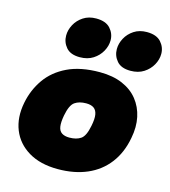

<svg xmlns="http://www.w3.org/2000/svg" viewBox="-118 -895 887 999"><g transform="rotate(15 325.5 -395.5)"><path d="M285 9Q191 9 127.5 -29Q64 -67 38 -132Q12 -197 28 -279Q42 -351 82.5 -409Q123 -467 193.5 -501Q264 -535 368 -535Q438 -535 489.5 -513Q541 -491 572.5 -451.5Q604 -412 615 -360Q626 -308 614 -247Q599 -165 555 -107.5Q511 -50 442.5 -20.5Q374 9 285 9ZM301 -165Q339 -165 362.5 -181Q386 -197 397 -254Q405 -293 401 -316Q397 -339 382 -349.5Q367 -360 341 -360Q303 -360 279.5 -343.5Q256 -327 245 -269Q238 -231 241.5 -208Q245 -185 260.5 -175Q276 -165 301 -165ZM245 -583Q195 -583 171.5 -610.5Q148 -638 148 -674Q148 -704 163.5 -733Q179 -762 208 -781Q237 -800 277 -800Q329 -800 353.5 -772.5Q378 -745 378 -709Q378 -679 362 -650Q346 -621 316.5 -602Q287 -583 245 -583ZM518 -583Q468 -583 444.5 -610.5Q421 -638 421 -674Q421 -704 436.5 -733Q452 -762 481 -781Q510 -800 550 -800Q602 -800 626.5 -772.5Q651 -745 651 -709Q651 -679 635 -650Q619 -621 589.5 -602Q560 -583 518 -583Z"/></g></svg>

Font: REM Black
Style: Italic
Weight: 900
Italic angle: -11°
Designer: Octavio Pardo
Foundry: Ashler Design
Version: Version 1.005;gftools[0.9.28]